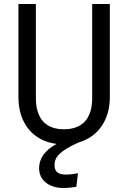

<svg xmlns="http://www.w3.org/2000/svg" viewBox="-20 -709 640 958"><path d="M440 -689V-220C440 -115 389 -64 299 -64C210 -64 159 -115 159 -220V-689H72V-223C72 -96 143 -6 262 9C202 42 175 83 175 131C175 187 221 229 297 229C324 229 340 226 361 223L369 155C345 160 329 162 308 162C266 162 252 144 252 114C252 79 273 46 372 2C469 -26 528 -110 528 -223V-689Z"/></svg>

Font: FiraMono Nerd Font
Style: Regular
Weight: 400
Designer: Carrois Corporate & Edenspiekermann AG
Foundry: Carrois Corporate GbR & Edenspiekermann AG
Version: Version 003.206;Nerd Fonts 3.3.0